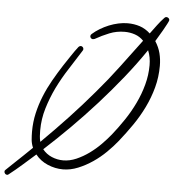

<svg xmlns="http://www.w3.org/2000/svg" viewBox="-74 -864 906 1002"><g transform="rotate(5 379.0 -363.5)"><path d="M773.4 -794.9Q773.4 -791 764.6 -774.4Q755.9 -757.8 745.1 -738.8Q734.4 -719.7 723.6 -702.6Q712.9 -685.5 710 -679.7Q729.5 -649.4 737.3 -618.2Q745.1 -586.9 745.1 -552.7Q745.1 -494.1 730.5 -439.5Q715.8 -384.8 690.9 -333.5Q666 -282.2 633.3 -234.9Q600.6 -187.5 565.4 -143.6Q542 -114.3 510.7 -83.5Q479.5 -52.7 442.9 -27.8Q406.2 -2.9 366.7 13.2Q327.1 29.3 288.1 29.3Q247.1 29.3 208 12.7Q168.9 -3.9 143.6 -36.1Q110.4 -6.8 76.7 22.9Q43 52.7 7.8 80.1Q4.9 83 0 83Q-5.9 83 -10.3 78.1Q-14.6 73.2 -14.6 67.4Q-14.6 61.5 -10.7 58.6Q0 47.9 10.7 38.1Q21.5 28.3 32.2 17.6Q54.7 -3.9 77.6 -25.4Q100.6 -46.9 123 -69.3Q114.3 -88.9 112.3 -110.4Q110.4 -131.8 110.4 -153.3Q110.4 -203.1 121.1 -250Q131.8 -296.9 149.9 -341.3Q168 -385.7 191.9 -427.7Q215.8 -469.7 242.2 -510.7Q258.8 -535.2 277.3 -563.5Q295.9 -591.8 313.5 -614.3Q319.3 -620.1 325.2 -620.1Q331.1 -620.1 335.4 -615.7Q339.8 -611.3 339.8 -605.5Q339.8 -600.6 336.9 -596.7Q304.7 -544.9 272 -494.6Q239.3 -444.3 211.9 -388.7Q186.5 -335.9 169.4 -279.3Q152.3 -222.7 152.3 -163.1Q152.3 -148.4 153.3 -133.3Q154.3 -118.2 158.2 -103.5Q228.5 -172.9 294.9 -243.7Q361.3 -314.5 424.8 -389.6Q484.4 -459 538.1 -530.8Q591.8 -602.5 646.5 -675.8Q627 -696.3 601.1 -705.1Q575.2 -713.9 546.9 -713.9Q504.9 -713.9 467.3 -698.7Q429.7 -683.6 393.6 -663.1Q387.7 -661.1 384.8 -661.1Q378.9 -661.1 374.5 -665.5Q370.1 -669.9 370.1 -675.8Q370.1 -682.6 376 -687.5Q393.6 -703.1 415.5 -716.3Q437.5 -729.5 461.4 -739.3Q485.4 -749 510.3 -754.4Q535.2 -759.8 558.6 -759.8Q592.8 -759.8 622.6 -750Q652.3 -740.2 677.7 -716.8Q694.3 -739.3 711.4 -762.2Q728.5 -785.2 747.1 -804.7Q752 -809.6 756.8 -809.6Q763.7 -809.6 768.6 -805.2Q773.4 -800.8 773.4 -794.9ZM691.4 -551.8Q691.4 -572.3 688 -591.3Q684.6 -610.4 676.8 -628.9Q626 -553.7 566.4 -479.5Q506.8 -405.3 442.4 -333.5Q377.9 -261.7 310.5 -194.3Q243.2 -127 176.8 -66.4Q196.3 -42 225.1 -29.8Q253.9 -17.6 285.2 -17.6Q319.3 -17.6 354 -32.7Q388.7 -47.9 420.4 -70.8Q452.1 -93.8 479.5 -121.6Q506.8 -149.4 527.3 -174.8Q558.6 -213.9 588.4 -258.3Q618.2 -302.7 641.1 -350.6Q664.1 -398.4 677.7 -449.2Q691.4 -500 691.4 -551.8Z"/></g></svg>

Font: Calligraffiti
Style: Regular
Weight: 400
Designer: Dathan Boardman
Foundry: Open Window
Version: Version 1.000